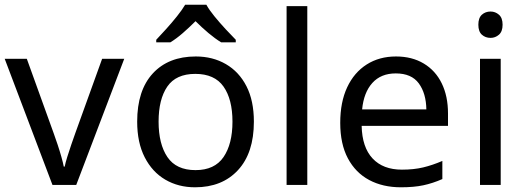

<svg xmlns="http://www.w3.org/2000/svg" viewBox="-20 -786 2233 816"><path d="M203 0 0 -536H94L208 -220Q216 -198 225 -171Q234 -144 241 -119Q248 -94 251 -78H255Q258 -94 266 -119.5Q274 -145 283 -171.5Q292 -198 300 -220L414 -536H508L304 0Z M1059 -269Q1059 -136 991.5 -63Q924 10 809 10Q738 10 682.5 -22.5Q627 -55 595 -117.5Q563 -180 563 -269Q563 -402 629.5 -474Q696 -546 812 -546Q884 -546 940 -513.5Q996 -481 1027.5 -419.5Q1059 -358 1059 -269ZM654 -269Q654 -174 691.5 -118.5Q729 -63 811 -63Q892 -63 930 -118.5Q968 -174 968 -269Q968 -364 930 -418Q892 -472 810 -472Q728 -472 691 -418Q654 -364 654 -269ZM857 -766Q869 -744 891.5 -716.5Q914 -689 938.5 -662.5Q963 -636 982 -617V-606H920Q894 -622 866 -645.5Q838 -669 811 -696Q784 -669 757 -645.5Q730 -622 704 -606H644V-617Q662 -636 686 -662.5Q710 -689 732 -716.5Q754 -744 767 -766Z M1286 0H1198V-760H1286Z M1663 -546Q1731 -546 1781 -516Q1831 -486 1857.5 -431.5Q1884 -377 1884 -304V-251H1517Q1519 -160 1563.5 -112.5Q1608 -65 1688 -65Q1739 -65 1778.5 -74.5Q1818 -84 1860 -102V-25Q1819 -7 1779 1.5Q1739 10 1684 10Q1607 10 1549 -21Q1491 -52 1458.5 -113Q1426 -174 1426 -264Q1426 -352 1455.5 -415Q1485 -478 1538.5 -512Q1592 -546 1663 -546ZM1662 -474Q1599 -474 1562.5 -433.5Q1526 -393 1519 -321H1792Q1791 -389 1760 -431.5Q1729 -474 1662 -474Z M2065 -737Q2085 -737 2100.5 -723.5Q2116 -710 2116 -681Q2116 -652 2100.5 -638.5Q2085 -625 2065 -625Q2043 -625 2028 -638.5Q2013 -652 2013 -681Q2013 -710 2028 -723.5Q2043 -737 2065 -737ZM2108 -536V0H2020V-536Z"/></svg>

Font: Noto Sans
Style: Regular
Weight: 400
Designer: Monotype Design Team
Foundry: Monotype Imaging Inc.
Version: Version 1.902